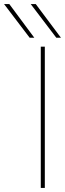

<svg xmlns="http://www.w3.org/2000/svg" viewBox="-119 -931 324 951"><path d="M83 0V-700H103V0ZM160 -744 33 -911H58L183 -744ZM28 -744 -99 -911H-73L51 -744Z"/></svg>

Font: Georama ExtraCondensed Thin Thin
Style: Regular
Weight: 250
Version: Version 1.001